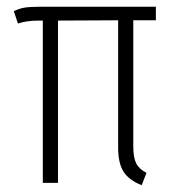

<svg xmlns="http://www.w3.org/2000/svg" viewBox="-20 -542 519 569"><path d="M441.9 -481.9H375V-107.9Q375 -74.7 383.8 -57.6Q392.6 -40.5 414.1 -29.8L399.9 6.8Q362.3 -7.8 346.2 -33Q330.1 -58.1 330.1 -105V-481.9L151.9 -481V0H106.9V-481H95.2Q58.1 -481 33.2 -472.2L21 -508.8Q37.6 -517.1 53.5 -519.5Q69.3 -522 97.2 -522H441.9Z"/></svg>

Font: Fira Sans Compressed ExtraLight
Style: Regular
Weight: 250
Width: 1
Designer: Carrois Corporate & Edenspiekermann AG
Foundry: Carrois Corporate GbR & Edenspiekermann AG
Version: Version 4.203;PS 004.203;hotconv 1.0.88;makeotf.lib2.5.64775